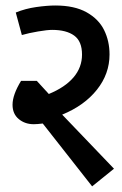

<svg xmlns="http://www.w3.org/2000/svg" viewBox="-20 -660 443 695"><path d="M313.5 14.6 134.8 -212.9Q114.3 -210.4 102.1 -210.4Q70.3 -210.4 47.9 -229Q25.4 -247.6 25.4 -280.8Q25.4 -316.9 56.2 -367.2H113.3L156.7 -319.8Q215.3 -343.8 246.1 -379.9Q276.9 -416 276.9 -462.4Q276.9 -510.7 248.5 -531.2Q220.2 -551.8 168.9 -551.8Q150.9 -551.8 117.7 -546.1Q84.5 -540.5 59.1 -533.2L37.1 -614.7Q71.8 -628.9 111.3 -634.5Q150.9 -640.1 180.2 -640.1Q249.5 -640.1 293.5 -615.5Q337.4 -590.8 356.9 -551Q376.5 -511.2 376.5 -462.9Q376.5 -392.6 330.8 -335.2Q285.2 -277.8 205.1 -245.1L392.6 -49.3Z"/></svg>

Font: Varta
Style: Bold
Weight: 700
Designer: Joana Correia, Viktoriya Grabowska, Eben Sorkin
Foundry: Sorkin Type
Version: Version 1.002; ttfautohint (v1.3) -l 8 -r 24 -G 200 -x 12 -H